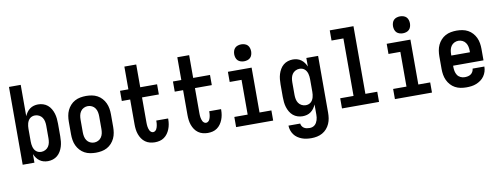

<svg xmlns="http://www.w3.org/2000/svg" viewBox="-73 -1156 4647 1786"><g transform="rotate(-10 2250.0 -263.5)"><path d="M297 8Q276 8 256 2.5Q236 -3 219 -15.5Q202 -28 190 -45Q178 -62 170 -81V0H59V-735H170V-439Q178 -458 190 -475Q202 -492 219 -504.5Q236 -517 256 -522.5Q276 -528 297 -528Q321 -528 344.5 -520.5Q368 -513 386.5 -497.5Q405 -482 417.5 -460.5Q430 -439 437 -416Q444 -393 446.5 -368.5Q449 -344 449 -320V-200Q449 -176 446.5 -151.5Q444 -127 437 -104Q430 -81 417.5 -59.5Q405 -38 386.5 -22.5Q368 -7 344.5 0.5Q321 8 297 8ZM251 -88Q271 -88 289.5 -97.5Q308 -107 319 -123.5Q330 -140 334 -160Q338 -180 338 -200V-320Q338 -340 334 -360Q330 -380 319 -396.5Q308 -413 289.5 -422.5Q271 -432 251 -432Q238 -432 225.5 -428Q213 -424 203 -415.5Q193 -407 186.5 -395.5Q180 -384 176.5 -371.5Q173 -359 171.5 -346Q170 -333 170 -320V-200Q170 -187 171.5 -174Q173 -161 176.5 -148.5Q180 -136 186.5 -124.5Q193 -113 203 -104.5Q213 -96 225.5 -92Q238 -88 251 -88Z M750 8Q723 8 695.5 3Q668 -2 644 -15Q620 -28 601.5 -48.5Q583 -69 571.5 -93.5Q560 -118 555.5 -145.5Q551 -173 551 -200V-320Q551 -347 555.5 -374.5Q560 -402 571.5 -426.5Q583 -451 601.5 -471.5Q620 -492 644 -505Q668 -518 695.5 -523Q723 -528 750 -528Q777 -528 804.5 -523Q832 -518 856 -505Q880 -492 898.5 -471.5Q917 -451 928.5 -426Q940 -401 944.5 -374Q949 -347 949 -320V-200Q949 -173 944.5 -145.5Q940 -118 928.5 -93.5Q917 -69 898.5 -48.5Q880 -28 856 -15Q832 -2 804.5 3Q777 8 750 8ZM750 -88Q770 -88 788.5 -97Q807 -106 818.5 -123Q830 -140 834 -160Q838 -180 838 -200V-320Q838 -340 834 -360Q830 -380 818.5 -397Q807 -414 788.5 -423Q770 -432 750 -432Q730 -432 711.5 -423Q693 -414 681.5 -397Q670 -380 666 -360Q662 -340 662 -320V-200Q662 -180 666 -160Q670 -140 681.5 -123Q693 -106 711.5 -97Q730 -88 750 -88Z M1307 8Q1284 8 1260.5 2Q1237 -4 1217.5 -18Q1198 -32 1184.5 -52Q1171 -72 1163 -94.5Q1155 -117 1152 -141Q1149 -165 1149 -189V-424H1070V-520H1149V-735H1261V-520H1420V-424H1261V-189Q1261 -178 1261.5 -168Q1262 -158 1263.5 -148Q1265 -138 1268 -128Q1271 -118 1275.5 -109.5Q1280 -101 1288.5 -94.5Q1297 -88 1307 -88Q1317 -88 1325.5 -94Q1334 -100 1339 -108.5Q1344 -117 1346.5 -126.5Q1349 -136 1351 -145.5Q1353 -155 1353.5 -165Q1354 -175 1354 -185V-189H1466V-180Q1466 -157 1462 -134Q1458 -111 1449.5 -89.5Q1441 -68 1427.5 -49Q1414 -30 1395 -16.5Q1376 -3 1353.5 2.5Q1331 8 1307 8Z M1807 8Q1784 8 1760.5 2Q1737 -4 1717.5 -18Q1698 -32 1684.5 -52Q1671 -72 1663 -94.5Q1655 -117 1652 -141Q1649 -165 1649 -189V-424H1570V-520H1649V-735H1761V-520H1920V-424H1761V-189Q1761 -178 1761.5 -168Q1762 -158 1763.5 -148Q1765 -138 1768 -128Q1771 -118 1775.5 -109.5Q1780 -101 1788.5 -94.5Q1797 -88 1807 -88Q1817 -88 1825.5 -94Q1834 -100 1839 -108.5Q1844 -117 1846.5 -126.5Q1849 -136 1851 -145.5Q1853 -155 1853.5 -165Q1854 -175 1854 -185V-189H1966V-180Q1966 -157 1962 -134Q1958 -111 1949.5 -89.5Q1941 -68 1927.5 -49Q1914 -30 1895 -16.5Q1876 -3 1853.5 2.5Q1831 8 1807 8Z M2075 0V-96H2201V-424H2089V-520H2313V-96H2425V0ZM2255 -590Q2239 -590 2223 -595Q2207 -600 2196 -611Q2185 -622 2180 -638Q2175 -654 2175 -670Q2175 -686 2180 -702Q2185 -718 2196 -729Q2207 -740 2223 -745Q2239 -750 2255 -750Q2271 -750 2287 -745Q2303 -740 2314 -729Q2325 -718 2330 -702Q2335 -686 2335 -670Q2335 -654 2330 -638Q2325 -622 2314 -611Q2303 -600 2287 -595Q2271 -590 2255 -590Z M2748 223Q2725 223 2702.5 220Q2680 217 2658.5 209Q2637 201 2618 188Q2599 175 2585.5 156.5Q2572 138 2564.5 115.5Q2557 93 2557 71H2668Q2669 84 2676.5 96Q2684 108 2695.5 115Q2707 122 2720.5 124.5Q2734 127 2748 127Q2761 127 2773.5 123Q2786 119 2796 110.5Q2806 102 2812.5 90.5Q2819 79 2823 66.5Q2827 54 2828.5 41Q2830 28 2830 15V-81Q2822 -62 2810 -45Q2798 -28 2781 -15.5Q2764 -3 2744 2.5Q2724 8 2703 8Q2679 8 2655.5 0.5Q2632 -7 2613.5 -22.5Q2595 -38 2582.5 -59.5Q2570 -81 2563 -104Q2556 -127 2553.5 -151.5Q2551 -176 2551 -200V-320Q2551 -344 2553.5 -368.5Q2556 -393 2563 -416Q2570 -439 2582.5 -460.5Q2595 -482 2613.5 -497.5Q2632 -513 2655.5 -520.5Q2679 -528 2703 -528Q2724 -528 2744 -522.5Q2764 -517 2781 -504.5Q2798 -492 2810 -475Q2822 -458 2830 -439V-520H2941V15Q2941 42 2937 68.5Q2933 95 2922 120Q2911 145 2893 165.5Q2875 186 2851.5 199Q2828 212 2801.5 217.5Q2775 223 2748 223ZM2749 -88Q2762 -88 2774.5 -92Q2787 -96 2797 -104.5Q2807 -113 2813.5 -124.5Q2820 -136 2823.5 -148.5Q2827 -161 2828.5 -174Q2830 -187 2830 -200V-320Q2830 -333 2828.5 -346Q2827 -359 2823.5 -371.5Q2820 -384 2813.5 -395.5Q2807 -407 2797 -415.5Q2787 -424 2774.5 -428Q2762 -432 2749 -432Q2729 -432 2710.5 -422.5Q2692 -413 2681 -396.5Q2670 -380 2666 -360Q2662 -340 2662 -320V-200Q2662 -180 2666 -160Q2670 -140 2681 -123.5Q2692 -107 2710.5 -97.5Q2729 -88 2749 -88Z M3075 0V-96H3201V-639H3089V-735H3313V-96H3425V0Z M3575 0V-96H3701V-424H3589V-520H3813V-96H3925V0ZM3755 -590Q3739 -590 3723 -595Q3707 -600 3696 -611Q3685 -622 3680 -638Q3675 -654 3675 -670Q3675 -686 3680 -702Q3685 -718 3696 -729Q3707 -740 3723 -745Q3739 -750 3755 -750Q3771 -750 3787 -745Q3803 -740 3814 -729Q3825 -718 3830 -702Q3835 -686 3835 -670Q3835 -654 3830 -638Q3825 -622 3814 -611Q3803 -600 3787 -595Q3771 -590 3755 -590Z M4250 8Q4222 8 4195 3Q4168 -2 4144 -15Q4120 -28 4101.5 -48.5Q4083 -69 4071.5 -94Q4060 -119 4055.5 -146Q4051 -173 4051 -200V-320Q4051 -347 4055.5 -374.5Q4060 -402 4071.5 -426.5Q4083 -451 4101.5 -471.5Q4120 -492 4144 -505Q4168 -518 4195.5 -523Q4223 -528 4250 -528Q4277 -528 4304.5 -523Q4332 -518 4356 -505Q4380 -492 4398.5 -471.5Q4417 -451 4428.5 -426.5Q4440 -402 4444.5 -374.5Q4449 -347 4449 -320V-212H4162V-200Q4162 -180 4166 -160Q4170 -140 4181 -123Q4192 -106 4211 -97Q4230 -88 4250 -88Q4265 -88 4280 -91Q4295 -94 4307.5 -102.5Q4320 -111 4327.5 -125Q4335 -139 4336 -154H4447Q4447 -130 4440 -107Q4433 -84 4419 -64Q4405 -44 4385.5 -30Q4366 -16 4343.5 -7Q4321 2 4297.5 5Q4274 8 4250 8ZM4162 -308H4338V-320Q4338 -340 4334 -360Q4330 -380 4318.5 -397Q4307 -414 4288.5 -423Q4270 -432 4250 -432Q4230 -432 4211.5 -423Q4193 -414 4181.5 -397Q4170 -380 4166 -360Q4162 -340 4162 -320Z"/></g></svg>

Font: Iosevka Term
Style: Bold
Weight: 700
Monospace: yes
Designer: Belleve Invis
Foundry: Belleve Invis
Version: Version 30.0.1